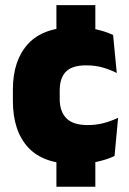

<svg xmlns="http://www.w3.org/2000/svg" viewBox="-20 -610 492 730"><path d="M342.5 -590.5V-415H194.5V-590.5ZM342.5 -81V100H194.5V-81ZM265.5 13.5Q145 13.5 87 -49.5Q29 -112.5 29 -227V-269.5Q29 -380.5 87 -443.5Q145 -506.5 265 -506.5Q294.5 -506.5 321 -502.8Q347.5 -499 370 -492.2Q392.5 -485.5 410 -477L424 -332.5Q399.5 -345 371 -353.2Q342.5 -361.5 307.5 -361.5Q253.5 -361.5 230.2 -337Q207 -312.5 207 -266.5V-234Q207 -186 232.5 -160.2Q258 -134.5 312.5 -134.5Q346.5 -134.5 374.2 -142Q402 -149.5 429 -162L415.5 -17Q388 -3.5 349 5Q310 13.5 265.5 13.5Z"/></svg>

Font: Anek Kannada ExtraBold
Style: Regular
Weight: 800
Version: Version 1.003